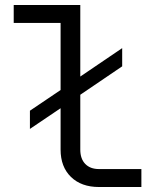

<svg xmlns="http://www.w3.org/2000/svg" viewBox="-20 -750 640 770"><path d="M100 -233V-306L223 -389V-658H35V-730H302V-443L470 -557V-484L302 -370V-150Q302 -113 322 -92.5Q342 -72 377 -72H547V0H377Q306 0 264.5 -40.5Q223 -81 223 -150V-316Z"/></svg>

Font: JetBrains Mono NL Light
Style: Regular
Weight: 300
Monospace: yes
Designer: Philipp Nurullin, Konstantin Bulenkov
Foundry: JetBrains
Version: Version 2.305; ttfautohint (v1.8.4.7-5d5b)